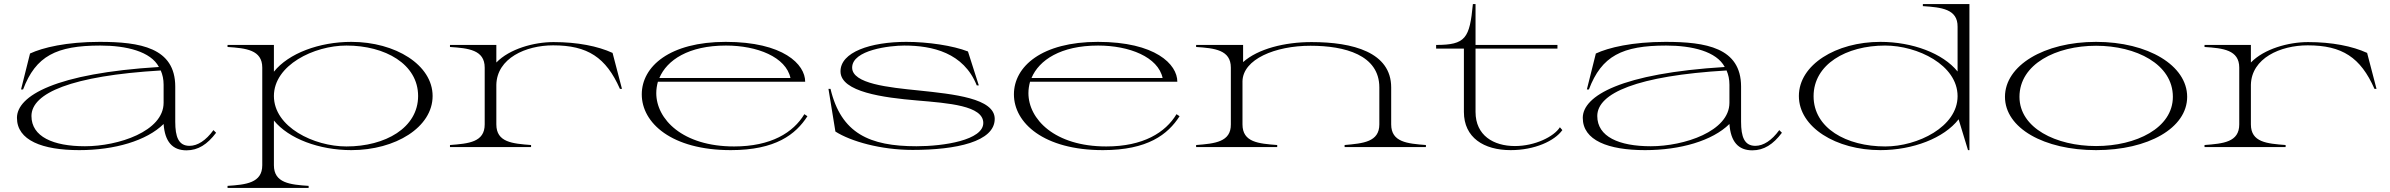

<svg xmlns="http://www.w3.org/2000/svg" viewBox="-20 -720 11699 940"><path d="M368 15C541 15 698 -31 781 -113C787 -27 824 16 893 16C950 16 995 -13 1038 -70L1025 -83C988 -32 947 -6 908 -6C854 -6 838 -50 838 -124V-296C838 -487 665 -515 468 -515C305 -515 189 -487 127 -458L83 -282H93C155 -446 256 -497 471 -497C599 -497 718 -468 758 -392C252 -361 63 -251 63 -143C63 -33 187 15 368 15ZM396 -4C240 -4 134 -51 134 -152C134 -264 329 -349 767 -375C776 -354 781 -332 781 -305V-217C781 -77 559 -4 396 -4Z M1094 190V200H1491V190C1400 184 1321 176 1321 89V-130C1393 -41 1543 15 1700 15C1916 15 2098 -97 2098 -250C2098 -402 1916 -515 1700 -515C1543 -515 1393 -459 1321 -369V-500H1094V-490C1184 -484 1264 -476 1264 -389V89C1264 176 1184 184 1094 190ZM1676 -3C1517 -3 1321 -98 1321 -250C1321 -401 1517 -497 1676 -497C1866 -497 2027 -406 2027 -250C2027 -94 1866 -3 1676 -3Z M2410 -111V-305C2413 -435 2554 -498 2688 -498C2857 -498 2947 -439 3015 -285H3025L2979 -461C2907 -494 2807 -514 2690 -514C2594 -514 2475 -481 2410 -414V-500H2183V-490C2273 -484 2353 -476 2353 -389V-111C2353 -24 2275 -17 2183 -10V0H2580V-10C2489 -17 2410 -23 2410 -111Z M3558 15C3777 15 3876 -62 3933 -151L3918 -161C3864 -71 3755 -3 3574 -3C3321 -3 3193 -137 3193 -264C3193 -283 3196 -302 3201 -320H3922C3922 -405 3815 -515 3533 -515C3259 -515 3122 -395 3122 -258C3122 -118 3268 15 3558 15ZM3208 -338C3245 -426 3351 -497 3534 -497C3687 -497 3828 -441 3850 -338Z M4448 14C4661 14 4850 -26 4850 -138C4850 -239 4649 -259 4479 -277C4330 -292 4152 -310 4152 -389C4152 -476 4338 -497 4407 -497C4545 -497 4698 -462 4762 -302H4772L4719 -468C4645 -497 4522 -515 4417 -515C4243 -515 4093 -465 4095 -369C4097 -270 4304 -242 4471 -228C4623 -215 4794 -203 4794 -118C4794 -34 4601 -4 4467 -4C4237 -4 4098 -67 4046 -285H4036L4070 -76C4145 -28 4292 14 4448 14Z M5380 15C5599 15 5698 -62 5755 -151L5740 -161C5686 -71 5577 -3 5396 -3C5143 -3 5015 -137 5015 -264C5015 -283 5018 -302 5023 -320H5744C5744 -405 5637 -515 5355 -515C5081 -515 4944 -395 4944 -258C4944 -118 5090 15 5380 15ZM5030 -338C5067 -426 5173 -497 5356 -497C5509 -497 5650 -441 5672 -338Z M6791 -111V-292C6791 -464 6604 -514 6401 -514C6269 -514 6139 -481 6066 -416V-500H5836V-490C5926 -484 6006 -476 6006 -389V-111C6007 -25 5928 -17 5836 -10V0H6233V-10C6142 -17 6063 -23 6063 -111V-322C6065 -430 6223 -496 6396 -496C6564 -496 6733 -451 6733 -292V-111C6733 -25 6654 -18 6563 -10V0H6961V-10C6870 -17 6791 -24 6791 -111Z M7011 -482H7147V-172C7147 -46 7245 15 7376 15C7494 15 7591 -30 7629 -83L7617 -97C7588 -51 7495 -5 7397 -5C7292 -5 7204 -57 7204 -172V-482H7605V-500H7204V-700H7191C7175 -533 7156 -500 7011 -500Z M8034 15C8207 15 8364 -31 8447 -113C8453 -27 8490 16 8559 16C8616 16 8661 -13 8704 -70L8691 -83C8654 -32 8613 -6 8574 -6C8520 -6 8504 -50 8504 -124V-296C8504 -487 8331 -515 8134 -515C7971 -515 7855 -487 7793 -458L7749 -282H7759C7821 -446 7922 -497 8137 -497C8265 -497 8384 -468 8424 -392C7918 -361 7729 -251 7729 -143C7729 -33 7853 15 8034 15ZM8062 -4C7906 -4 7800 -51 7800 -152C7800 -264 7995 -349 8433 -375C8442 -354 8447 -332 8447 -305V-217C8447 -77 8225 -4 8062 -4Z M9186 15C9345 15 9498 -44 9569 -136L9615 15H9622V-700H9394V-690C9485 -684 9565 -676 9564 -589V-370C9492 -459 9343 -515 9186 -515C8969 -515 8787 -403 8787 -250C8787 -97 8969 15 9186 15ZM9210 -3C9019 -3 8859 -93 8859 -249C8859 -405 9019 -497 9209 -497C9368 -497 9564 -402 9564 -249C9564 -99 9368 -3 9210 -3Z M10242 15C10497 15 10688 -93 10688 -246C10688 -399 10497 -515 10242 -515C9987 -515 9796 -399 9796 -246C9796 -93 9987 15 10242 15ZM10242 -5C10046 -5 9867 -93 9867 -246C9867 -406 10046 -496 10242 -496C10438 -496 10618 -406 10618 -246C10618 -93 10438 -5 10242 -5Z M11000 -111V-305C11003 -435 11144 -498 11278 -498C11447 -498 11537 -439 11605 -285H11615L11569 -461C11497 -494 11397 -514 11280 -514C11184 -514 11065 -481 11000 -414V-500H10773V-490C10863 -484 10943 -476 10943 -389V-111C10943 -24 10865 -17 10773 -10V0H11170V-10C11079 -17 11000 -23 11000 -111Z"/></svg>

Font: Sprat Extended Light
Style: Regular
Weight: 300
Width: 9
Designer: Ethan Nakache
Foundry: Collletttivo
Version: Version 2.000;Glyphs 3.2 (3217)